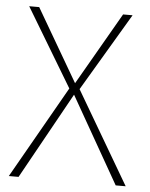

<svg xmlns="http://www.w3.org/2000/svg" viewBox="-50 -724 597 766"><g transform="rotate(5 248.0 -341.0)"><path d="M482 0H442L245 -346L53 0H14L224 -369L36 -682H76L245 -392L412 -682H450L265 -370Z"/></g></svg>

Font: FiraGO UltraLight
Style: Regular
Weight: 200
Designer: bBox Type
Foundry: bBox Type GmbH
Version: Version 1.001